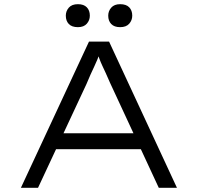

<svg xmlns="http://www.w3.org/2000/svg" viewBox="-20 -899 947 919"><path d="M80 0 406 -700H502L827 0H740L507 -502Q495 -530 486 -549.5Q477 -569 469.5 -585Q462 -601 455.5 -618.5Q449 -636 441 -661L463 -662Q454 -633 446 -614Q438 -595 430 -578Q422 -561 413.5 -542.5Q405 -524 394 -497L162 0ZM216 -185 247 -261H656L674 -185ZM555 -769Q527 -769 512.5 -784Q498 -799 498 -824Q498 -846 512.5 -862.5Q527 -879 555 -879Q584 -879 598.5 -864Q613 -849 613 -824Q613 -802 598.5 -785.5Q584 -769 555 -769ZM353 -769Q324 -769 309.5 -784Q295 -799 295 -824Q295 -846 309.5 -862.5Q324 -879 353 -879Q381 -879 395.5 -864Q410 -849 410 -824Q410 -802 395.5 -785.5Q381 -769 353 -769Z"/></svg>

Font: Lexend Tera Light
Style: Regular
Weight: 300
Designer: Bonnie Shaver-Troup, Thomas Jockin
Foundry: Lexend
Version: Version 1.007